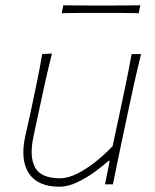

<svg xmlns="http://www.w3.org/2000/svg" viewBox="-20 -699 589 728"><path d="M206 9Q123 9 89.5 -41.8Q56 -92.5 76 -184Q80.5 -204.5 85.2 -224.8Q90 -245 95.5 -271Q108.5 -332.5 119.5 -385.2Q130.5 -438 140 -494L177 -496Q163 -440 151 -386.2Q139 -332.5 126 -271L107 -182Q90.5 -105 113 -64Q135.5 -23 208 -23Q237 -23 272 -40.2Q307 -57.5 342.2 -85.5Q377.5 -113.5 407 -145L434 -271Q447 -332 458 -385Q469 -438 479 -494H515Q501 -438 489.2 -384.8Q477.5 -331.5 464.5 -270.5L454 -221Q441 -160 430.2 -108.2Q419.5 -56.5 408 0H378L396 -89H391Q370 -69.5 338.5 -46.8Q307 -24 272 -7.5Q237 9 206 9ZM214 -649 220 -679Q253 -678.5 289.8 -678.2Q326.5 -678 366 -678Q406 -678 442.5 -678.2Q479 -678.5 512 -679L506 -649Q473 -650 436.5 -650Q400 -650 360 -650Q320.5 -650 283.8 -650Q247 -650 214 -649Z"/></svg>

Font: Commissioner Flair Thin
Style: Italic
Weight: 100
Italic angle: -12°
Designer: Kostas Bartsokas
Foundry: Kostas Bartsokas
Version: Version 1.000; ttfautohint (v1.8.3)